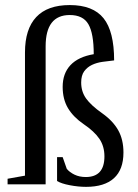

<svg xmlns="http://www.w3.org/2000/svg" viewBox="-20 -724 540 754"><path d="M428.2 -486.8Q406.2 -484.4 383.1 -481.2Q359.9 -478 341.3 -469.2Q322.8 -460.4 310.8 -444.3Q298.8 -428.2 298.8 -399.9Q298.8 -364.3 318.1 -337.2Q337.4 -310.1 381.8 -278.8Q423.8 -249 444.3 -212.4Q464.8 -175.8 464.8 -125Q464.8 -58.1 427.5 -24.2Q390.1 9.8 317.9 9.8Q287.6 9.8 254.2 3.4Q220.7 -2.9 204.1 -13.2V-106.9H226.1L242.2 -61Q253.4 -47.4 272.7 -38.1Q292 -28.8 316.9 -28.8Q390.1 -28.8 390.1 -109.9Q390.1 -149.4 370.4 -178.7Q350.6 -208 308.1 -236.8Q267.6 -264.6 246.8 -299.6Q226.1 -334.5 226.1 -382.8Q226.1 -435.5 256.8 -468.3Q287.6 -501 348.1 -511.2Q348.1 -592.8 327.1 -628.9Q306.2 -665 253.9 -665Q159.2 -665 159.2 -542V0H9.8V-22L78.1 -34.2V-518.1Q78.1 -609.9 122.3 -657Q166.5 -704.1 253.9 -704.1Q345.2 -704.1 386.7 -652.3Q428.2 -600.6 428.2 -486.8Z"/></svg>

Font: Liberation Serif
Style: Regular
Weight: 400
Designer: Steve Matteson
Foundry: Ascender Corporation
Version: Version 2.1.5